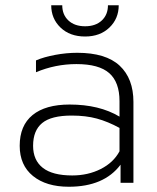

<svg xmlns="http://www.w3.org/2000/svg" viewBox="-20 -696 598 731"><path d="M175 -676H217Q217 -640 240.5 -618Q264 -596 304 -596Q344 -596 367.5 -618Q391 -640 391 -676H432Q432 -625 396.5 -591Q361 -557 304 -557Q246 -557 210.5 -591Q175 -625 175 -676ZM55 -141Q55 -218 104 -258Q153 -298 245 -298Q358 -298 435 -252V-311Q435 -383 396 -417.5Q357 -452 271 -452Q191 -452 117 -421V-466Q147 -479 190 -487Q233 -495 274 -495Q383 -495 435.5 -446Q488 -397 488 -308V0H439V-69Q376 15 242 15Q156 15 105.5 -26Q55 -67 55 -141ZM435 -120V-209Q391 -233 349 -244.5Q307 -256 253 -256Q175 -256 140.5 -227.5Q106 -199 106 -141Q106 -86 143 -57Q180 -28 255 -28Q315 -28 363.5 -52.5Q412 -77 435 -120Z"/></svg>

Font: Prompt ExtraLight
Style: Regular
Weight: 275
Designer: Katatrad Team
Foundry: CadsonDemak
Version: Version 1.000